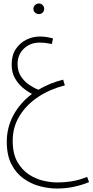

<svg xmlns="http://www.w3.org/2000/svg" viewBox="-20 -693 532 1104"><path d="M306 391Q260 391 210 378Q160 365 116.5 334.5Q73 304 46 252Q19 200 19 122Q19 40 57 -30.5Q95 -101 164 -153Q138 -166 111 -188.5Q84 -211 65.5 -244Q47 -277 47 -322Q47 -375 70.5 -410.5Q94 -446 131 -464.5Q168 -483 210 -483Q230 -483 248 -480Q266 -477 285 -472L278 -440Q263 -443 246 -445.5Q229 -448 208 -448Q153 -448 117 -413Q81 -378 81 -325Q81 -283 101 -253Q121 -223 149 -204.5Q177 -186 201 -177Q264 -215 343 -235L353 -202Q269 -181 201 -136.5Q133 -92 93 -27.5Q53 37 53 116Q53 191 80 238Q107 285 147.5 311Q188 337 231 346.5Q274 356 307 356Q353 356 395 349Q437 342 481 324L492 354Q455 370 407.5 380.5Q360 391 306 391ZM204 -612Q191 -612 181.5 -620.5Q172 -629 172 -642Q172 -655 181.5 -664Q191 -673 204 -673Q216 -673 225 -664Q234 -655 234 -642Q234 -629 225 -620.5Q216 -612 204 -612Z"/></svg>

Font: Noto Sans Arabic Cond ExtLt
Style: Regular
Weight: 200
Width: 3
Designer: Monotype Design Team, Nadine Chahine, Nizar Qandah and Khaled Hosny
Foundry: Monotype Imaging Inc.
Version: Version 2.012; ttfautohint (v1.8.4.7-5d5b)